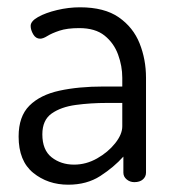

<svg xmlns="http://www.w3.org/2000/svg" viewBox="-20 -499 478 526"><path d="M167 7Q111 7 71 -25.5Q31 -58 31 -125Q31 -180 60.5 -209.5Q90 -239 142.5 -250.5Q195 -262 264 -262H315V-286Q315 -318 303.5 -349.5Q292 -381 266.5 -401.5Q241 -422 197 -422Q164 -422 143 -415Q122 -408 110 -400.5Q98 -393 90 -393Q78 -393 71 -405Q64 -417 64 -428Q64 -441 84.5 -452.5Q105 -464 136.5 -471.5Q168 -479 199 -479Q266 -479 305.5 -451.5Q345 -424 362.5 -380Q380 -336 380 -286V-26Q380 -15 371.5 -7.5Q363 0 348 0Q336 0 327 -7.5Q318 -15 318 -26V-70Q292 -41 255 -17Q218 7 167 7ZM183 -48Q216 -48 246 -65Q276 -82 295.5 -106.5Q315 -131 315 -153V-217H273Q228 -217 187.5 -211.5Q147 -206 121.5 -188Q96 -170 96 -131Q96 -88 121.5 -68Q147 -48 183 -48Z"/></svg>

Font: Dosis
Style: Regular
Weight: 400
Designer: EdgarTolentino, PabloImpallari, IginoMarini
Foundry: EdgarTolentino, PabloImpallari, IginoMarini
Version: Version 3.001; ttfautohint (v1.8.2)